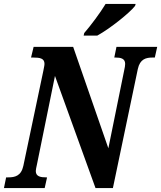

<svg xmlns="http://www.w3.org/2000/svg" viewBox="-40 -951 815 971"><path d="M383 -771H452C516 -806 617 -887 643 -921L646 -931H494C467 -886 419 -822 386 -784ZM-20 0H186L198 -54H193C166 -54 141 -58 141 -86C141 -92 143 -102 147 -120L238 -567L443 0H531L657 -602C668 -653 699 -660 732 -660H743L755 -714H549L538 -660H544C569 -660 593 -656 593 -628C593 -621 591 -607 588 -595L508 -201L330 -714H130L117 -660H128C162 -660 185 -656 185 -628C185 -620 182 -609 179 -592L78 -112C67 -61 35 -54 2 -54H-9Z"/></svg>

Font: Noto Serif Condensed Extra
Style: Italic
Weight: 800
Width: 3
Italic angle: -12°
Designer: Monotype Design Team
Foundry: Monotype Imaging Inc.
Version: Version 1.901